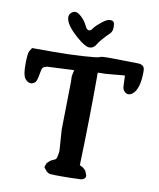

<svg xmlns="http://www.w3.org/2000/svg" viewBox="-94 -940 837 1013"><g transform="rotate(10 325.0 -433.5)"><path d="M427.7 -787.6Q381.8 -742.2 368.2 -718.5Q354.5 -694.8 332 -694.8Q309.6 -694.8 264.6 -733.4Q195.3 -793 194.8 -833.5Q194.8 -847.7 205.3 -857.2Q215.8 -866.7 228.5 -866.7Q241.2 -866.7 261.2 -847.9Q281.2 -829.1 292 -806.2Q302.7 -783.2 313.5 -783.2Q324.2 -783.2 333.3 -797.1Q342.3 -811 370.4 -833.7Q398.4 -856.4 414.3 -856.4Q430.2 -856.4 435.1 -849.1Q439.9 -841.8 439.9 -822.3Q439.9 -798.8 427.7 -787.6ZM271.5 -131.3 263.7 -243.2 268.1 -500 267.1 -528.8 273.9 -563 129.9 -556.2Q113.3 -552.2 107.9 -545.7Q102.5 -539.1 97.7 -508.8Q92.8 -478.5 85.4 -467.3Q73.2 -455.1 60.5 -455.1H57.6Q41 -457 28.3 -474.6Q15.6 -492.2 15.6 -546.9Q15.6 -601.6 22 -617.2V-618.2L35.2 -639.2H151.4Q231.4 -639.2 307.1 -644Q382.8 -648.9 391.4 -653.1Q399.9 -657.2 410.6 -658.2L443.4 -659.2L602.1 -656.7H602.5Q618.7 -655.3 627.2 -647.7Q635.7 -640.1 635.7 -619.6Q635.7 -521.5 596.7 -494.1Q586.9 -487.3 576.7 -487.3Q566.4 -487.3 555.7 -497.8Q544.9 -508.3 544.9 -529.3L543 -578.1Q542 -581.5 539.6 -582L538.1 -581.5L442.9 -572.8H442.4H441.9Q413.6 -572.8 398.9 -571.8Q398.9 -320.8 390.6 -73.7L395 -72.8Q415 -63 424.8 -48.8L433.6 -25.4V-24.4Q433.6 -7.3 410.6 -2Q352.5 0.5 306.2 0.5Q270 0.5 241.7 -1Q232.9 -4.9 225.1 -10.7L209 -30.3V-35.6L216.3 -54.7Q218.8 -57.1 223.1 -61.3Q227.5 -65.4 229.5 -67.4Q231.4 -69.3 235.6 -72Q239.7 -74.7 249.3 -78.4Q258.8 -82 261.7 -85.4Q264.6 -88.9 267.8 -103.3Q271 -117.7 271.5 -131.3Z"/></g></svg>

Font: Drukaatie burti
Style: Demi
Weight: 600
Version: Version 0.14